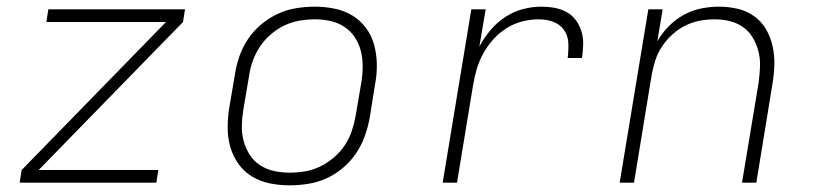

<svg xmlns="http://www.w3.org/2000/svg" viewBox="-20 -548 2440 576"><path d="M39 0 45 -38 478 -482H119L125 -520H535L529 -482L96 -38H455L449 0Z M849 8Q818 8 789 2Q760 -4 736 -18.5Q712 -33 695.5 -56Q679 -79 671 -107Q663 -135 663 -165Q663 -195 668 -226L685 -326Q689 -353 698.5 -380Q708 -407 724.5 -431.5Q741 -456 764.5 -475.5Q788 -495 814.5 -507Q841 -519 869 -523.5Q897 -528 924 -528Q955 -528 984 -522Q1013 -516 1037 -501.5Q1061 -487 1078 -464Q1095 -441 1102.5 -413Q1110 -385 1110.5 -355Q1111 -325 1105 -294L1089 -194Q1084 -167 1074.5 -140Q1065 -113 1048.5 -88.5Q1032 -64 1009 -44.5Q986 -25 959.5 -13Q933 -1 904.5 3.5Q876 8 849 8ZM850 -30Q872 -30 895.5 -34Q919 -38 940.5 -48.5Q962 -59 981.5 -75.5Q1001 -92 1014.5 -112.5Q1028 -133 1035.5 -155.5Q1043 -178 1047 -201L1064 -301Q1068 -325 1068 -349Q1068 -373 1062.5 -395Q1057 -417 1044.5 -436Q1032 -455 1013 -467.5Q994 -480 971.5 -485Q949 -490 924 -490Q902 -490 878.5 -486Q855 -482 833 -471.5Q811 -461 792 -444.5Q773 -428 759.5 -407.5Q746 -387 738 -364.5Q730 -342 727 -319L710 -219Q706 -195 705.5 -171Q705 -147 711 -125Q717 -103 729 -84Q741 -65 760 -52.5Q779 -40 802 -35Q825 -30 850 -30Z M1308 0 1394 -520H1437L1418 -408Q1431 -433 1450.5 -456.5Q1470 -480 1495 -496.5Q1520 -513 1548 -520.5Q1576 -528 1603 -528Q1624 -528 1643.5 -524.5Q1663 -521 1679.5 -512Q1696 -503 1707.5 -487.5Q1719 -472 1724.5 -453.5Q1730 -435 1729.5 -415Q1729 -395 1726 -374H1683Q1686 -397 1685 -419Q1684 -441 1672 -458Q1660 -475 1640 -482.5Q1620 -490 1597 -490Q1573 -490 1548 -484Q1523 -478 1500.5 -464Q1478 -450 1460 -430Q1442 -410 1429.5 -387Q1417 -364 1410 -340Q1403 -316 1399 -291L1351 0Z M1839 0 1925 -520H1968L1952 -424Q1966 -449 1986.5 -469.5Q2007 -490 2031.5 -503.5Q2056 -517 2083 -522.5Q2110 -528 2137 -528Q2166 -528 2193.5 -521.5Q2221 -515 2243 -499Q2265 -483 2278.5 -459.5Q2292 -436 2298 -408.5Q2304 -381 2303 -352Q2302 -323 2297 -294L2249 0H2206L2256 -301Q2259 -324 2260 -347.5Q2261 -371 2255.5 -393Q2250 -415 2239 -434Q2228 -453 2210 -466Q2192 -479 2170 -484.5Q2148 -490 2124 -490Q2102 -490 2080 -486Q2058 -482 2036.5 -471.5Q2015 -461 1997 -444.5Q1979 -428 1966 -408.5Q1953 -389 1946 -367Q1939 -345 1935 -323L1882 0Z"/></svg>

Font: Iosevka Extralight Extended
Style: Italic
Weight: 200
Width: 7
Italic angle: -9°
Monospace: yes
Designer: Belleve Invis
Foundry: Belleve Invis
Version: Version 32.5.0; ttfautohint (v1.8.4)